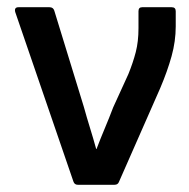

<svg xmlns="http://www.w3.org/2000/svg" viewBox="-20 -511 524 531"><path d="M195 0Q186 0 183 -9L22 -478Q19 -491 31 -491H117Q127 -491 130 -482L212 -215Q220 -186 229 -157Q238 -128 246 -99H247Q258 -128 270 -156.5Q282 -185 293 -214L335 -306Q348 -338 355.5 -367Q363 -396 363 -433V-480Q363 -491 373 -491H455Q466 -491 466 -480V-438Q466 -397 454.5 -355.5Q443 -314 423 -267L309 -8Q306 0 297 0Z"/></svg>

Font: Sofia Sans Extra Cond
Style: Bold
Weight: 700
Width: 1
Designer: Botio Nikoltchev, Ani Petrova
Foundry: lettersoup
Version: Version 4.100; ttfautohint (v1.8.3)